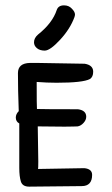

<svg xmlns="http://www.w3.org/2000/svg" viewBox="-20 -697 420 717"><path d="M122 -568Q107 -555 107 -539Q107 -526 118 -517Q129 -508 147 -508Q167 -508 204 -548Q242 -589 258 -633Q260 -639 260 -643Q260 -653 248 -665Q237 -677 219 -677Q198 -677 192 -660Q176 -611 122 -568ZM221 -224Q243 -224 254 -224.5Q265 -225 270 -225Q282 -227 292 -238Q302 -249 302 -261Q302 -285 271 -289Q144 -289 118 -290Q117 -297 117 -391Q155 -388 191 -388Q290 -388 316 -402Q328 -410 328 -429Q328 -454 296 -459H295L120 -462H92Q47 -461 47 -424Q47 -360 50 -282Q39 -271 39 -258Q39 -243 52 -236V-70Q52 -38 58 -19Q64 0 89 0L285 -2Q324 -2 324 -44Q324 -66 295 -69L122 -66Q123 -67 123 -94L121 -225Z"/></svg>

Font: Patrick Hand SC
Style: Regular
Weight: 400
Designer: Patrick Wagesreiter
Foundry: Patrick Wagesreiter
Version: Version 2.001; ttfautohint (v1.8.2)